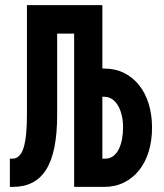

<svg xmlns="http://www.w3.org/2000/svg" viewBox="-20 -731 640 751"><path d="M380.4 -710.9V-462.9H387.7Q430.7 -462.9 465.3 -445.6Q500 -428.2 524.4 -397.5Q548.8 -366.7 561.8 -324.2Q574.7 -281.7 574.7 -231.9Q574.7 -181.2 561.8 -138.7Q548.8 -96.2 524.4 -65.4Q500 -34.7 465.3 -17.3Q430.7 0 387.7 0H270V-599.6H203.6V-282.2Q203.6 -136.7 161.1 -68.4Q118.7 0 30.8 0H18.6V-110.4H28.3Q59.1 -110.4 72.3 -153.1Q85.4 -195.8 85.4 -282.2V-710.9ZM380.4 -352.5V-110.4H391.6Q409.7 -110.4 423.1 -120.6Q436.5 -130.9 444.8 -147.7Q453.1 -164.6 457.3 -186.8Q461.4 -209 461.4 -232.9Q461.4 -255.9 456.8 -277.3Q452.1 -298.8 442.9 -315.7Q433.6 -332.5 419.7 -342.5Q405.8 -352.5 387.7 -352.5Z"/></svg>

Font: Roboto Mono
Style: Bold
Weight: 700
Designer: Google
Version: Version 2.000985; 2015; ttfautohint (v1.3)